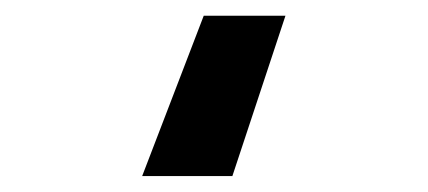

<svg xmlns="http://www.w3.org/2000/svg" viewBox="-20 -52 540 242"><path d="M339.8 -32.2 272.9 169.9H159.2L236.8 -32.2Z"/></svg>

Font: D-DIN-PRO SemiBold
Style: Bold
Weight: 600
Designer: datto
Foundry: CyberFei
Version: Version 1.000;hotconv 1.0.109;makeotfexe 2.5.65596